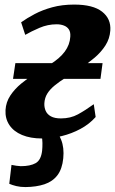

<svg xmlns="http://www.w3.org/2000/svg" viewBox="-20 -580 492 818"><path d="M88.5 217Q67 217 49.5 212.8Q32 208.5 19.5 203L29 122.5Q37.5 124.5 50 126.2Q62.5 128 68.5 128Q109 128 132 115Q155 102 159.5 61.5Q161 47 160.8 29.2Q160.5 11.5 157.5 0L159.5 -45.5H206Q227 -18 240.5 15.5Q254 49 249.5 94.5Q245 140 224.5 166.8Q204 193.5 169.5 205Q135 216.5 88.5 217ZM159.5 10Q109.5 10 73.8 -5Q38 -20 19.8 -47.5Q1.5 -75 3.5 -111.5Q5.5 -145 24 -173Q42.5 -201 70.8 -224.2Q99 -247.5 131 -267.5Q163 -287.5 193 -305.5Q234.5 -331 256 -360.2Q277.5 -389.5 279.5 -423.5Q281 -443 273.5 -454.5Q266 -466 252.2 -471.2Q238.5 -476.5 221.5 -476.5Q183.5 -476.5 148.5 -461.5Q113.5 -446.5 87.5 -431.5L70 -485Q94.5 -502.5 127.5 -520Q160.5 -537.5 202.5 -549Q244.5 -560.5 296 -560.5Q376.5 -560.5 415 -530.2Q453.5 -500 450 -450Q447.5 -415 429.2 -386.5Q411 -358 382.8 -334Q354.5 -310 322.5 -289.2Q290.5 -268.5 260.5 -249.5Q232.5 -232 212.5 -215.5Q192.5 -199 181.5 -181.2Q170.5 -163.5 169 -140.5Q168 -123 174.5 -108Q181 -93 197 -84.2Q213 -75.5 239.5 -75.5Q280.5 -75.5 312 -92.8Q343.5 -110 379.5 -136L387.5 -81.5Q360.5 -51 322.8 -30.8Q285 -10.5 242.8 -0.2Q200.5 10 159.5 10ZM35.5 -244 45.5 -311H417L408 -244Z"/></svg>

Font: Merriweather 36pt Black
Style: Italic
Weight: 900
Italic angle: -7.8°
Version: Version 2.101